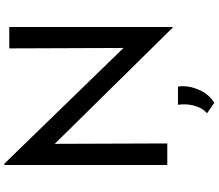

<svg xmlns="http://www.w3.org/2000/svg" viewBox="-81 -704 1000 878"><g transform="rotate(-90 419.0 -265.0)"><path d="M734.4 -722.7V24.4H731.4L200.2 -514.6L202.1 0H103.5V-745.1H109.4L638.7 -200.2L636.7 -722.7ZM339.8 181.6Q359.4 166 370.1 137.2Q380.9 108.4 380.9 77.1Q380.9 67.4 378.9 48.8H461.9Q463.9 62.5 463.9 70.3Q463.9 111.3 443.8 152.3Q423.8 193.4 387.7 214.8Z"/></g></svg>

Font: Josefin Sans CFJ
Style: Regular
Weight: 400
Designer: Santiago Orozco
Foundry: Typemade
Version: Version 2.000